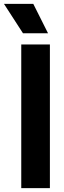

<svg xmlns="http://www.w3.org/2000/svg" viewBox="-54 -969 332 989"><path d="M55.5 0V-740H203V0ZM64.5 -797.5 -33.5 -949H117.5L193.5 -797.5Z"/></svg>

Font: Encode Sans Condensed Condensed
Style: Bold
Weight: 700
Width: 3
Designer: Multiple Designers
Foundry: Impallari Type
Version: Version 3.000; ttfautohint (v1.8.3) -l 8 -r 50 -G 200 -x 14 